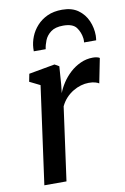

<svg xmlns="http://www.w3.org/2000/svg" viewBox="-91 -873 602 927"><g transform="rotate(-10 210.0 -410.0)"><path d="M49.5 0 115.5 -479.5 64 -505 71.5 -543 199 -566 220.5 -553.5 214 -464 209.5 -423.5Q218 -447 234.5 -472.2Q251 -497.5 274 -518.8Q297 -540 325.8 -553.2Q354.5 -566.5 387 -566.5Q397 -566.5 406.2 -564.5Q415.5 -562.5 420 -559L396 -438.5Q390.5 -442.5 378 -446.2Q365.5 -450 346 -450Q327 -450 307.2 -444.2Q287.5 -438.5 268.8 -427.2Q250 -416 234.2 -399.2Q218.5 -382.5 207.5 -359.5L158 0ZM111.5 -646Q111.5 -650.5 111.8 -654.5Q112 -658.5 112 -662Q113.5 -689.5 124.5 -717.2Q135.5 -745 156.5 -768.2Q177.5 -791.5 208.2 -805.8Q239 -820 281 -820Q328.5 -820 359 -798Q389.5 -776 404.5 -741.5Q419.5 -707 419.5 -669Q419.5 -664.5 418.8 -657.5Q418 -650.5 417.5 -646H358Q358.5 -650.5 358.8 -655Q359 -659.5 358.5 -664.5Q354.5 -696.5 337 -720Q319.5 -743.5 272.5 -743.5Q233.5 -743.5 212 -727.2Q190.5 -711 181.5 -688.5Q172.5 -666 170 -646Z"/></g></svg>

Font: Merriweather 20pt Medium
Style: Italic
Weight: 500
Italic angle: -7.8°
Version: Version 2.101